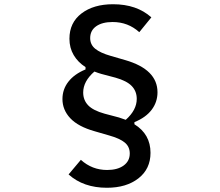

<svg xmlns="http://www.w3.org/2000/svg" viewBox="-20 -835 1040 907"><path d="M485 52Q374 52 304 -11L362 -80Q415 -32 486 -32Q535 -32 564 -53Q593 -74 593 -110Q593 -142 569.5 -161.5Q546 -181 496 -195L427 -215Q349 -237 312 -276.5Q275 -316 275 -367Q275 -413 303 -449Q331 -485 384 -507V-518Q348 -541 328 -575Q308 -609 308 -652Q308 -728 365 -771.5Q422 -815 514 -815Q626 -815 695 -753L638 -683Q585 -731 512 -731Q463 -731 434.5 -711Q406 -691 406 -655Q406 -624 430 -604.5Q454 -585 503 -571L572 -551Q724 -507 724 -399Q724 -353 696.5 -316.5Q669 -280 615 -258V-248Q691 -201 691 -113Q691 -37 634 7.5Q577 52 485 52ZM526 -468 458 -486Q444 -490 426 -497Q373 -451 373 -398Q373 -362 396.5 -337.5Q420 -313 474 -298L542 -280Q549 -278 574 -269Q626 -315 626 -368Q626 -404 602.5 -428.5Q579 -453 526 -468Z"/></svg>

Font: IBM Plex Sans JP Medium
Style: Regular
Weight: 500
Designer: Mike Abbink; Paul van der Laan; Pieter van Rosmalen; Wujin Sim; Yejin Wi; Jinhee Kim; Boomi Park; Yona Kim; Kichan Ma
Foundry: Sandoll Inc.
Version: Version 1.001